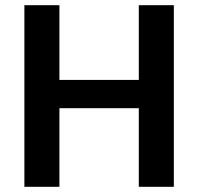

<svg xmlns="http://www.w3.org/2000/svg" viewBox="-20 -720 764 740"><path d="M515 0V-700H650V0ZM74 0V-700H209V0ZM191 -303V-412H538V-303Z"/></svg>

Font: DM Sans 9pt
Style: Bold
Weight: 700
Version: Version 4.004;gftools[0.9.30]